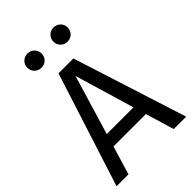

<svg xmlns="http://www.w3.org/2000/svg" viewBox="-260 -994 1094 1094"><g transform="rotate(-45 286.5 -447.0)"><path d="M415 -173H154L102 0H6L227 -689H347L567 0H467ZM392 -250 285 -610 177 -250ZM239 -837Q239 -813 222.5 -796.5Q206 -780 182 -780Q157 -780 140.5 -796.5Q124 -813 124 -837Q124 -861 140.5 -877.5Q157 -894 182 -894Q206 -894 222.5 -877.5Q239 -861 239 -837ZM449 -837Q449 -813 432.5 -796.5Q416 -780 391 -780Q367 -780 350.5 -796.5Q334 -813 334 -837Q334 -861 350.5 -877.5Q367 -894 391 -894Q416 -894 432.5 -877.5Q449 -861 449 -837Z"/></g></svg>

Font: Fira Sans
Style: Regular
Weight: 400
Designer: bBox Type GmbH & Carrois Corporate GbR & Edenspiekermann AG
Foundry: bBox Type GmbH & Carrois Corporate GbR & Edenspiekermann AG
Version: Version 4.301